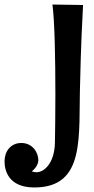

<svg xmlns="http://www.w3.org/2000/svg" viewBox="-202 -554 416 846"><path d="M29 -534C39 -462 42 -290 42 -140C42 -54 41 25 40 75C38 166 -8 205 -41 205C-46 205 -54 204 -62 201C-33 179 -33 153 -33 153C-33 116 -60 76 -108 76C-155 76 -182 113 -182 157C-182 199 -163 272 -51 272C178 272 143 43 151 -188C151 -188 154 -355 164 -532Z"/></svg>

Font: Rum Raisin
Style: Regular
Weight: 400
Designer: Astigmatic (AOETI)
Foundry: Astigmatic (AOETI)
Version: Version 1.000